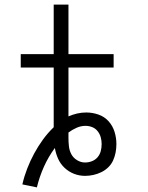

<svg xmlns="http://www.w3.org/2000/svg" viewBox="-20 -755 640 833"><path d="M140 58 77 45Q85 10 98 -23.5Q111 -57 128 -88.5Q145 -120 166 -149Q187 -178 213 -203V-462H70V-520H213V-735H277V-520H473V-462H277V-250Q295 -258 314.5 -262.5Q334 -267 354 -267Q381 -267 407 -258Q433 -249 451 -229Q469 -209 477 -183Q485 -157 485 -130Q485 -111 481.5 -93Q478 -75 470.5 -58.5Q463 -42 449.5 -29Q436 -16 419.5 -8Q403 0 385 4Q367 8 349 8Q324 8 301 -1Q278 -10 260 -27Q242 -44 232 -66.5Q222 -89 218 -113Q190 -75 170.5 -31.5Q151 12 140 58ZM349 -50Q364 -50 378.5 -55.5Q393 -61 403 -72.5Q413 -84 417 -99Q421 -114 421 -130Q421 -145 417 -159.5Q413 -174 403.5 -186Q394 -198 380 -203.5Q366 -209 351 -209Q331 -209 312 -200.5Q293 -192 277 -180Q277 -178 277 -176Q277 -174 277 -172V-171Q277 -167 277 -163.5Q277 -160 277 -157Q277 -139 279 -120.5Q281 -102 289.5 -86Q298 -70 314.5 -60Q331 -50 349 -50Z"/></svg>

Font: Iosevka Custom Light Extended
Style: Regular
Weight: 300
Width: 7
Monospace: yes
Designer: Belleve Invis
Foundry: Belleve Invis
Version: Version 11.2.4; ttfautohint (v1.8.4)